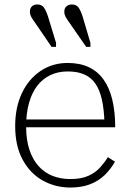

<svg xmlns="http://www.w3.org/2000/svg" viewBox="-20 -829 586 860"><path d="M97 -263Q97 -202 112 -157.5Q127 -113 153.5 -84Q180 -55 216 -41Q252 -27 295 -27Q344 -27 376 -41.5Q408 -56 428.5 -79Q449 -102 463 -125L495 -105Q476 -71 448.5 -44.5Q421 -18 383 -3.5Q345 11 295 11Q227 11 170.5 -21Q114 -53 81 -114.5Q48 -176 48 -264Q48 -348 78 -411.5Q108 -475 161.5 -511Q215 -547 283 -547Q338 -547 378 -528Q418 -509 444 -472.5Q470 -436 483 -382.5Q496 -329 496 -259H80V-294H464L448 -279Q446 -341 436 -384.5Q426 -428 406.5 -455.5Q387 -483 356.5 -496Q326 -509 283 -509Q240 -509 205.5 -492.5Q171 -476 147 -445Q123 -414 110 -368Q97 -322 97 -263ZM351 -752Q343 -778 333 -793.5Q323 -809 302 -809Q287 -809 277.5 -800.5Q268 -792 268 -777Q268 -763 275.5 -750.5Q283 -738 294 -723L366 -619H385V-637ZM196 -752Q188 -778 178 -793.5Q168 -809 147 -809Q132 -809 123 -800.5Q114 -792 114 -777Q114 -763 121.5 -750.5Q129 -738 140 -723L211 -619H231V-637Z"/></svg>

Font: Roboto Serif Thin
Style: Regular
Weight: 250
Designer: Greg Gazdowicz
Foundry: Commercial Type
Version: Version 1.004